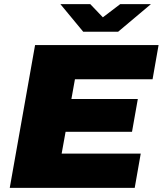

<svg xmlns="http://www.w3.org/2000/svg" viewBox="-20 -905 784 925"><path d="M27 0 149 -688H744L715 -523H341L324 -428H644L616 -270H296L277 -165H658L629 0ZM707 -885 549 -752H381L271 -885H415L500 -796H442L559 -885Z"/></svg>

Font: Archivo SemiBold Black
Style: Italic
Weight: 900
Italic angle: -10°
Version: Version 2.001